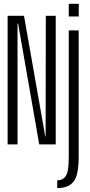

<svg xmlns="http://www.w3.org/2000/svg" viewBox="-20 -758 471 1008"><path d="M20 0H72V-634.5H75L186 0H272.5V-675H220.5L219.5 -42H217.5L106 -675H20ZM280.5 229.5Q337.5 229.5 365.2 197Q393 164.5 393 64.5V-598.5H341V67Q341 141.5 326 165Q311 188.5 280.5 188.5ZM341 -738V-671.5H393.5V-738Z"/></svg>

Font: Anybody ExtraCondensed Light
Style: Regular
Weight: 300
Width: 2
Version: Version 1.113;gftools[0.9.25]